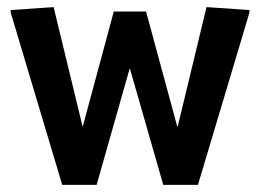

<svg xmlns="http://www.w3.org/2000/svg" viewBox="-20 -520 732 540"><path d="M681.7 -485V-491.7L560.8 -500L479.2 -161.7L390.8 -487.5H300L212.5 -163.3L130.8 -500L10 -491.7V-485L155 0H251.7L345 -328.3L439.2 0H440H536.7Z"/></svg>

Font: Boon SemiBold
Style: Regular
Weight: 600
Designer: Sungsit Sawaiwan
Foundry: FontUni
Version: Version 2.0